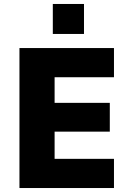

<svg xmlns="http://www.w3.org/2000/svg" viewBox="-20 -947 663 967"><path d="M78 0V-705H554V-558H255V-429H533V-284H255V-147H554V0ZM246 -776V-927H403V-776Z"/></svg>

Font: Nunito Sans 7pt SemiCondensed Black
Style: Regular
Weight: 900
Width: 4
Designer: Vernon Adams
Foundry: Vernon Adams
Version: Version 3.101;gftools[0.9.27]